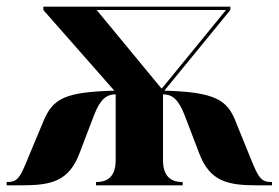

<svg xmlns="http://www.w3.org/2000/svg" viewBox="-20 -556 836 576"><path d="M0 0H44C134 0 186 -12 218 -95L262 -210C281 -260 301 -273 327 -273V-75C327 -18 293 -10 270 -10H268V0H528V-10H526C503 -10 469 -18 469 -75V-273C495 -273 515 -260 534 -210L578 -95C610 -12 662 0 752 0H796V-10H794C757 -10 753 -29 716 -120L686 -194C661 -256 625 -280 473 -284L671 -526V-536H110V-526L323 -284C174 -280 139 -260 111 -194L80 -120C42 -29 39 -10 2 -10H0ZM464 -291 270 -526H658L466 -291Z"/></svg>

Font: Noto Serif Display
Style: Bold
Weight: 700
Designer: Monotype Design Team
Foundry: Monotype Imaging Inc.
Version: Version 2.009